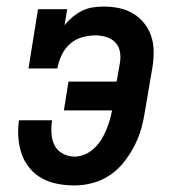

<svg xmlns="http://www.w3.org/2000/svg" viewBox="-20 -558 540 586"><path d="M207 8Q181 8 155 3Q129 -2 107.5 -14Q86 -26 70 -45.5Q54 -65 46 -88.5Q38 -112 36 -138.5Q34 -165 38 -191H139Q136 -172 137 -152Q138 -132 146 -115.5Q154 -99 171 -89.5Q188 -80 207 -80Q223 -80 238.5 -86.5Q254 -93 266.5 -104.5Q279 -116 288 -130Q297 -144 303.5 -159.5Q310 -175 314.5 -190Q319 -205 322 -221H175L189 -309H336L346 -366Q349 -383 346 -400Q343 -417 332 -428.5Q321 -440 304.5 -445Q288 -450 271 -450Q251 -450 230 -444Q209 -438 193 -423.5Q177 -409 168 -389.5Q159 -370 155 -349H67L96 -530H185L177 -481Q188 -495 202 -506.5Q216 -518 231.5 -525.5Q247 -533 264 -535.5Q281 -538 297 -538Q321 -538 344.5 -533Q368 -528 387.5 -516Q407 -504 421 -486Q435 -468 442 -446Q449 -424 449 -400Q449 -376 445 -351L423 -222Q419 -194 411.5 -167Q404 -140 390.5 -113.5Q377 -87 358.5 -63.5Q340 -40 315.5 -23.5Q291 -7 263 0.5Q235 8 207 8Z"/></svg>

Font: Iosevka Curly Slab SmBdObl
Style: Regular
Weight: 600
Italic angle: -9°
Monospace: yes
Designer: Belleve Invis
Foundry: Belleve Invis
Version: Version 11.0.0; ttfautohint (v1.8.3)